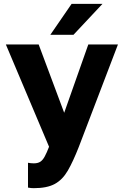

<svg xmlns="http://www.w3.org/2000/svg" viewBox="-20 -760 640 993"><path d="M154.8 213.2Q139.8 213.2 124.8 210.2V81.8Q139.8 84.8 154.8 84.8Q175.2 84.8 188.1 76.7Q201 68.5 211.3 49.3Q221.7 30.2 233.7 -1L10.3 -530H180L312 -176.7L436.7 -530H590L387.5 0Q358 75.2 330.8 122.3Q303.5 169.5 263.4 191.3Q223.3 213.2 154.8 213.2ZM240.3 -580 350.3 -740H510L360 -580Z"/></svg>

Font: Golos Text
Style: Regular
Weight: 400
Designer: A.Korolkova, Vitaly Kuzmin
Foundry: ParaType Ltd
Version: Version 2.004